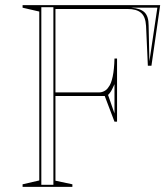

<svg xmlns="http://www.w3.org/2000/svg" viewBox="-20 -728 649 748"><path d="M68 0V-10L133 -25V-683L68 -698V-708H604L570 -472H556L549 -627Q547 -663 529.5 -678Q512 -693 477 -693H196V-368H366Q377 -368 387 -373.5Q397 -379 403 -389Q413 -401 419 -429.5Q425 -458 426 -500H436V-254H426L388 -354H196V-24L262 -10V0ZM141 -8H188V-700H141ZM401 -358 426 -286V-400Q423 -394 419.5 -386Q416 -378 411.5 -371Q407 -364 401 -358ZM562 -489 593 -698H492Q528 -695 543.5 -679.5Q559 -664 559 -629Z"/></svg>

Font: Kalnia Glaze Thin Light
Style: Regular
Weight: 300
Version: Version 1.110